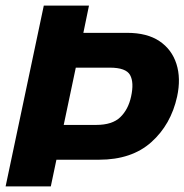

<svg xmlns="http://www.w3.org/2000/svg" viewBox="-25 -664 657 684"><path d="M-5 0 131 -644H292L272 -547H428Q499 -547 543 -517.5Q587 -488 603.5 -436.5Q620 -385 606 -320Q584 -220 514 -157.5Q444 -95 328 -95H176L156 0ZM202 -219H318Q375 -219 403.5 -246.5Q432 -274 442 -320Q453 -370 438.5 -396.5Q424 -423 366 -423H245Z"/></svg>

Font: Kanit SemiBold
Style: Italic
Weight: 600
Italic angle: -12°
Designer: Katatrad Team
Foundry: CadsonDemak
Version: Version 2.000; ttfautohint (v1.8.3)